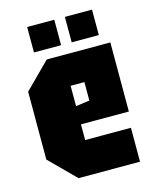

<svg xmlns="http://www.w3.org/2000/svg" viewBox="-110 -801 702 875"><g transform="rotate(-15 241.0 -363.0)"><path d="M31 -120V-440L151 -560H451V-234H225V-160H441V0H151ZM225 -320 290 -329V-416H225ZM103 -606V-726H231V-606ZM281 -606V-726H409V-606Z"/></g></svg>

Font: Tektur Condensed ExtraBold
Style: Regular
Weight: 800
Width: 3
Designer: Adam Jagosz
Foundry: Adam Jagosz
Version: Version 1.005;gftools[0.9.30]